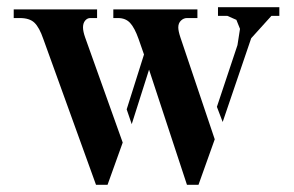

<svg xmlns="http://www.w3.org/2000/svg" viewBox="-20 -500 816 532"><path d="M581 -204 597 -162 676 -394 732 -456H754V-480H584V-456H610L635 -445L645 -420L638 -375ZM575 -114 480 -396C476 -408 474 -417.3 474 -424C474 -432 476.5 -438.3 481.5 -443C486.5 -447.7 492 -450 498 -450H527V-474H294V-450H307C321 -450 332.2 -445.5 340.5 -436.5C348.8 -427.5 356.7 -412.7 364 -392L379 -349L331 -197L345 -156L393 -307L498 12H530ZM320 -105 216 -396C212 -407.3 210 -416.7 210 -424C210 -432 212 -438.3 216 -443C220 -447.7 224.7 -450 230 -450H249V-474H18V-450H35C53 -450 66.5 -445.7 75.5 -437C84.5 -428.3 92.7 -413.3 100 -392L246 12H278Z"/></svg>

Font: Km Standard TT
Style: Bold
Weight: 700
Designer: Alexey Kryukov <alexios@thessalonica.org.ru>
Version: Version 2.0.2